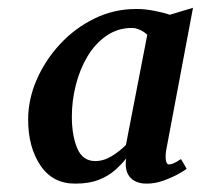

<svg xmlns="http://www.w3.org/2000/svg" viewBox="-20 -824 504 481"><path d="M396 -446Q394 -431 395.8 -421.5Q397.5 -412 403.5 -412Q408 -412 415 -415Q422 -418 433.5 -425.5L447.5 -401.5Q444.5 -398 428.5 -389Q412.5 -380 390.8 -372Q369 -364 348.5 -364Q330 -363.5 316.8 -371Q303.5 -378.5 298.2 -392.8Q293 -407 296 -427Q284 -411.5 267.2 -397Q250.5 -382.5 226.8 -373.2Q203 -364 169 -364Q112.5 -363.5 81.5 -409.2Q50.5 -455 50.5 -524.5Q50.5 -575 71.8 -624Q93 -673 130.2 -713.2Q167.5 -753.5 216.5 -777.5Q265.5 -801.5 321.5 -801.5Q343 -801.5 366.2 -797Q389.5 -792.5 405.5 -787L463.5 -804.5ZM349 -737Q341 -744.5 330.5 -749.2Q320 -754 311 -754Q275 -754 246.8 -734.5Q218.5 -715 199.2 -682.8Q180 -650.5 170 -611.2Q160 -572 160 -532Q160 -484.5 173.5 -452.5Q187 -420.5 218.5 -420.5Q240 -420.5 260.5 -433.2Q281 -446 295.5 -461Z"/></svg>

Font: Merriweather Light 18pt SemiBold
Style: Italic
Weight: 600
Italic angle: -7.8°
Version: Version 2.101